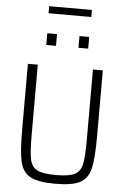

<svg xmlns="http://www.w3.org/2000/svg" viewBox="-66 -1086 747 1141"><g transform="rotate(5 307.5 -516.0)"><path d="M180 -1040H435V-998H180ZM183 -879H241V-809H183ZM375 -879H433V-809H375ZM84 -297V-688H143V-265Q143 -165 152.5 -122Q162 -79 195.5 -61.5Q229 -44 308 -44Q386 -44 419.5 -61.5Q453 -79 462.5 -122Q472 -165 472 -265V-688H531V-297Q531 -164 517 -103.5Q503 -43 457 -17.5Q411 8 308 8Q205 8 158.5 -17.5Q112 -43 98 -103.5Q84 -164 84 -297Z"/></g></svg>

Font: Saira SemiCondensed Light
Style: Regular
Weight: 300
Width: 4
Designer: Hector Gatti with collaboration of the Omnibus-Type team
Foundry: Omnibus-Type
Version: Version 0.072; ttfautohint (v1.8)